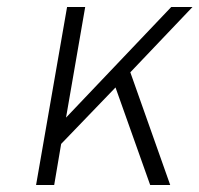

<svg xmlns="http://www.w3.org/2000/svg" viewBox="-20 -531 572 551"><path d="M83.5 0 172.5 -511H224.5L169.5 -193.5L471.5 -511H532.5L354 -323.5L468.5 0H411L311.5 -280L155.5 -118L135.5 0Z"/></svg>

Font: Overpass ExtraLight
Style: Italic
Weight: 250
Italic angle: -10°
Designer: Delve Withrington, Dave Bailey, Thomas Jockin
Foundry: Delve Fonts LLC
Version: Version 4.000